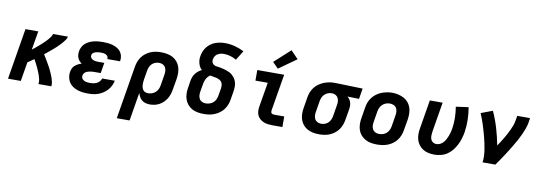

<svg xmlns="http://www.w3.org/2000/svg" viewBox="-69 -1274 5537 1964"><g transform="rotate(10 2700.0 -292.5)"><path d="M23 0 111 -530H244L211 -335Q225 -345 238 -356Q251 -367 264 -378Q277 -389 290 -400.5Q303 -412 315.5 -423.5Q328 -435 340 -447.5Q352 -460 363 -473Q374 -486 384 -500Q394 -514 397 -530H552Q549 -512 538 -496Q527 -480 514.5 -465.5Q502 -451 488.5 -437Q475 -423 461 -409.5Q447 -396 432.5 -383.5Q418 -371 403 -358.5Q388 -346 373 -334Q358 -322 343 -310Q354 -292 365 -274Q376 -256 386.5 -238Q397 -220 407.5 -201.5Q418 -183 427 -164Q436 -145 444.5 -125.5Q453 -106 460 -86Q467 -66 471.5 -44Q476 -22 473 0H339Q343 -23 338.5 -45Q334 -67 327 -87.5Q320 -108 311.5 -128Q303 -148 294 -167.5Q285 -187 275 -206Q265 -225 254 -244Q238 -232 221.5 -221Q205 -210 189 -199L156 0Z M856 8Q827 8 798 4.5Q769 1 743 -8Q717 -17 694 -32.5Q671 -48 656.5 -71Q642 -94 636.5 -122.5Q631 -151 636 -179Q639 -198 647 -215.5Q655 -233 670 -246Q685 -259 702.5 -268Q720 -277 739 -283Q724 -292 713 -305Q702 -318 695.5 -334Q689 -350 688 -368Q687 -386 690 -405Q694 -427 705.5 -449Q717 -471 736 -487Q755 -503 777.5 -513Q800 -523 823 -528.5Q846 -534 869 -536Q892 -538 915 -538Q941 -538 966.5 -535.5Q992 -533 1016 -526Q1040 -519 1061.5 -507Q1083 -495 1098 -476.5Q1113 -458 1119.5 -433Q1126 -408 1122 -383Q1122 -380 1121.5 -378Q1121 -376 1120 -374H989Q989 -375 989 -375.5Q989 -376 989 -377Q991 -390 984 -401Q977 -412 966 -418Q955 -424 942 -426Q929 -428 915 -428Q906 -428 897 -427.5Q888 -427 878.5 -425.5Q869 -424 860 -421.5Q851 -419 842.5 -414.5Q834 -410 827.5 -402Q821 -394 820 -385Q817 -371 824.5 -359Q832 -347 844 -341Q856 -335 870 -332.5Q884 -330 898 -330H965L947 -221H880Q869 -221 858 -220Q847 -219 836 -217Q825 -215 813.5 -211.5Q802 -208 792 -201.5Q782 -195 775.5 -185Q769 -175 767 -164Q764 -148 772 -134.5Q780 -121 794 -114Q808 -107 823.5 -104.5Q839 -102 856 -102Q873 -102 890.5 -105Q908 -108 924.5 -115.5Q941 -123 954 -137.5Q967 -152 971 -169H1103Q1097 -142 1085 -117Q1073 -92 1054.5 -71Q1036 -50 1012 -34Q988 -18 962 -8.5Q936 1 909 4.5Q882 8 856 8Z M1189 205 1280 -344Q1284 -371 1294 -398Q1304 -425 1321 -448.5Q1338 -472 1361.5 -490Q1385 -508 1411.5 -519Q1438 -530 1465.5 -534Q1493 -538 1520 -538Q1552 -538 1583.5 -532Q1615 -526 1641.5 -511.5Q1668 -497 1687.5 -473.5Q1707 -450 1716.5 -421Q1726 -392 1726.5 -360Q1727 -328 1722 -296L1703 -186Q1699 -161 1691.5 -136.5Q1684 -112 1670.5 -89.5Q1657 -67 1637.5 -47.5Q1618 -28 1595 -15.5Q1572 -3 1547 2.5Q1522 8 1497 8Q1474 8 1452 2Q1430 -4 1413.5 -17.5Q1397 -31 1386.5 -50.5Q1376 -70 1371 -91L1322 205ZM1460 -102Q1480 -102 1500 -109Q1520 -116 1536 -130.5Q1552 -145 1561 -164.5Q1570 -184 1573 -204L1591 -314Q1595 -335 1594 -355.5Q1593 -376 1584 -393Q1575 -410 1557 -419Q1539 -428 1518 -428Q1498 -428 1478.5 -421Q1459 -414 1444 -399Q1429 -384 1421 -365Q1413 -346 1410 -326L1394 -231Q1392 -216 1391 -201.5Q1390 -187 1391 -173Q1392 -159 1396.5 -145.5Q1401 -132 1409.5 -122Q1418 -112 1431.5 -107Q1445 -102 1460 -102Z M2057 8Q2025 8 1993.5 2.5Q1962 -3 1935 -17.5Q1908 -32 1888.5 -55.5Q1869 -79 1859 -108Q1849 -137 1848.5 -169.5Q1848 -202 1854 -234L1865 -305Q1869 -325 1876 -344Q1883 -363 1896 -379.5Q1909 -396 1925.5 -409Q1942 -422 1961 -431Q1947 -443 1938 -459Q1929 -475 1924 -493.5Q1919 -512 1918 -531.5Q1917 -551 1921 -570Q1925 -595 1935 -619.5Q1945 -644 1961.5 -665Q1978 -686 2000 -702Q2022 -718 2047 -727Q2072 -736 2097 -740Q2122 -744 2147 -744Q2200 -744 2250.5 -730.5Q2301 -717 2346 -694L2285 -596Q2256 -613 2223 -623Q2190 -633 2154 -633Q2143 -633 2132 -631.5Q2121 -630 2110 -626Q2099 -622 2089 -616Q2079 -610 2071.5 -601Q2064 -592 2059 -581Q2054 -570 2052 -559Q2049 -542 2055.5 -526Q2062 -510 2076.5 -502.5Q2091 -495 2108.5 -493.5Q2126 -492 2142.5 -488.5Q2159 -485 2175.5 -481Q2192 -477 2207.5 -471.5Q2223 -466 2238 -459Q2253 -452 2265.5 -441.5Q2278 -431 2288.5 -418.5Q2299 -406 2306 -391.5Q2313 -377 2317 -360.5Q2321 -344 2321.5 -327Q2322 -310 2320 -292.5Q2318 -275 2315 -257L2303 -186Q2299 -158 2288.5 -131Q2278 -104 2260.5 -80.5Q2243 -57 2218.5 -39.5Q2194 -22 2167 -11Q2140 0 2112.5 4Q2085 8 2057 8ZM2057 -102Q2077 -102 2098 -108.5Q2119 -115 2135.5 -129.5Q2152 -144 2161 -164Q2170 -184 2173 -204L2185 -275Q2188 -293 2187 -311Q2186 -329 2177.5 -343Q2169 -357 2154 -365.5Q2139 -374 2122 -378Q2105 -382 2088 -384.5Q2071 -387 2054 -391Q2041 -382 2030.5 -370Q2020 -358 2013 -344Q2006 -330 2002 -316Q1998 -302 1996 -287L1984 -216Q1980 -195 1981 -174.5Q1982 -154 1991 -137Q2000 -120 2018.5 -111Q2037 -102 2057 -102Z M2769 0Q2746 0 2722.5 -3Q2699 -6 2678 -14.5Q2657 -23 2640 -37.5Q2623 -52 2613 -72.5Q2603 -93 2601.5 -116.5Q2600 -140 2604 -164L2647 -420H2519V-530H2798L2734 -146Q2733 -138 2734.5 -130.5Q2736 -123 2741.5 -118.5Q2747 -114 2754.5 -112Q2762 -110 2769 -110H2873V0ZM2723 -580 2664 -640 2829 -790 2906 -710Z M3255 8Q3223 8 3191.5 2Q3160 -4 3133.5 -18.5Q3107 -33 3087.5 -56.5Q3068 -80 3058.5 -109Q3049 -138 3048.5 -170Q3048 -202 3054 -234L3072 -344Q3076 -371 3086.5 -397.5Q3097 -424 3114.5 -447Q3132 -470 3156 -487.5Q3180 -505 3206.5 -516Q3233 -527 3260.5 -532.5Q3288 -538 3315 -538Q3320 -538 3324 -538Q3328 -538 3333 -538L3613 -530L3595 -420L3475 -423Q3488 -412 3497.5 -398Q3507 -384 3512 -367Q3517 -350 3517 -332Q3517 -314 3514 -296L3495 -186Q3491 -159 3481 -132Q3471 -105 3454 -81.5Q3437 -58 3413.5 -40Q3390 -22 3363.5 -11Q3337 0 3309.5 4Q3282 8 3255 8ZM3257 -102Q3277 -102 3296.5 -109Q3316 -116 3331 -131Q3346 -146 3354 -165Q3362 -184 3365 -204L3383 -314Q3387 -333 3386.5 -352.5Q3386 -372 3378.5 -389Q3371 -406 3355.5 -416Q3340 -426 3321 -428H3315Q3313 -428 3311.5 -428Q3310 -428 3308 -428Q3289 -428 3269.5 -420Q3250 -412 3235.5 -397.5Q3221 -383 3213 -364Q3205 -345 3202 -326L3184 -216Q3180 -195 3181 -174.5Q3182 -154 3191 -137Q3200 -120 3218.5 -111Q3237 -102 3257 -102Z M3856 8Q3824 8 3792.5 2.5Q3761 -3 3734.5 -18Q3708 -33 3688 -56Q3668 -79 3658.5 -108Q3649 -137 3648.5 -169.5Q3648 -202 3654 -234L3672 -344Q3676 -372 3686.5 -399Q3697 -426 3715 -449.5Q3733 -473 3757.5 -491Q3782 -509 3809 -519.5Q3836 -530 3864 -535.5Q3892 -541 3920 -541Q3953 -541 3983.5 -533.5Q4014 -526 4041 -512Q4068 -498 4087.5 -474.5Q4107 -451 4116.5 -422Q4126 -393 4126.5 -360.5Q4127 -328 4122 -296L4103 -186Q4099 -158 4088.5 -131Q4078 -104 4060.5 -80.5Q4043 -57 4018.5 -39Q3994 -21 3966.5 -10.5Q3939 0 3911 4Q3883 8 3856 8ZM3858 -102Q3879 -102 3899.5 -108.5Q3920 -115 3936 -129.5Q3952 -144 3961 -164Q3970 -184 3973 -204L3991 -314Q3995 -335 3994 -356Q3993 -377 3983.5 -394Q3974 -411 3955 -419.5Q3936 -428 3915 -428Q3895 -428 3875 -421Q3855 -414 3839 -399.5Q3823 -385 3814 -365.5Q3805 -346 3802 -326L3784 -216Q3780 -195 3781 -174.5Q3782 -154 3791.5 -137Q3801 -120 3819 -111Q3837 -102 3858 -102Z M4451 8Q4420 8 4389.5 1.5Q4359 -5 4334 -20.5Q4309 -36 4291 -59.5Q4273 -83 4264.5 -111.5Q4256 -140 4256 -171.5Q4256 -203 4262 -234L4311 -530H4444L4392 -216Q4389 -197 4389 -177Q4389 -157 4395.5 -140Q4402 -123 4418 -112.5Q4434 -102 4453 -102Q4473 -102 4492.5 -111.5Q4512 -121 4526 -137Q4540 -153 4549.5 -171.5Q4559 -190 4566.5 -209.5Q4574 -229 4579 -248Q4584 -267 4587 -287Q4596 -345 4594.5 -401Q4593 -457 4584 -513L4714 -531Q4725 -467 4726.5 -402Q4728 -337 4718 -271Q4712 -237 4702 -204Q4692 -171 4676 -139Q4660 -107 4637 -78Q4614 -49 4584 -29Q4554 -9 4519.5 -0.5Q4485 8 4451 8Z M4952 0Q4957 -33 4955.5 -65.5Q4954 -98 4949 -130Q4944 -162 4937.5 -193Q4931 -224 4923 -255Q4915 -286 4906.5 -316Q4898 -346 4888.5 -376Q4879 -406 4868 -435.5Q4857 -465 4845 -493L4965 -538Q5002 -457 5027.5 -371Q5053 -285 5070 -196Q5085 -218 5099.5 -240.5Q5114 -263 5127.5 -286Q5141 -309 5153.5 -332.5Q5166 -356 5177 -379.5Q5188 -403 5197 -427.5Q5206 -452 5210 -477L5219 -530H5352L5344 -477Q5338 -445 5326 -413.5Q5314 -382 5300 -351Q5286 -320 5269.5 -290Q5253 -260 5235.5 -230.5Q5218 -201 5200 -172Q5182 -143 5163 -114Q5144 -85 5124.5 -56.5Q5105 -28 5085 0Z"/></g></svg>

Font: Iosevka Curly XBdExObl
Style: Regular
Weight: 800
Width: 7
Italic angle: -9°
Monospace: yes
Designer: Belleve Invis
Foundry: Belleve Invis
Version: Version 11.1.0; ttfautohint (v1.8.3)